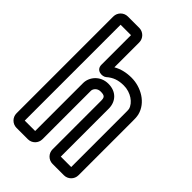

<svg xmlns="http://www.w3.org/2000/svg" viewBox="-217 -770 874 874"><g transform="rotate(45 219.5 -333.5)"><path d="M276 -457C321 -457 360 -429 368 -398C369 -392 369 -384 369 -370V-25H302V-334C302 -378 273 -413 221 -413C168 -413 137 -371 137 -334V-25H70V-642H137V-452C137 -415 178 -415 192 -427C216 -448 241 -457 276 -457ZM140 -692H67C41 -692 20 -671 20 -645V-22C20 4 41 25 67 25H140C166 25 187 4 187 -22V-334C187 -345 198 -363 221 -363C247 -363 252 -356 252 -334V-22C252 4 273 25 299 25H372C398 25 419 4 419 -22V-370C419 -384 419 -396 416 -410C401 -471 337 -507 276 -507C243 -507 213 -500 187 -485V-645C187 -671 166 -692 140 -692Z"/></g></svg>

Font: DIN Rundschrift
Style: BreitKont
Weight: 400
Width: 7
Version: Version 1.027